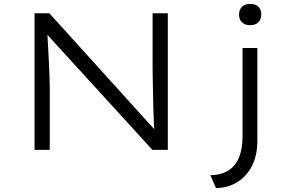

<svg xmlns="http://www.w3.org/2000/svg" viewBox="-20 -768 1504 984"><path d="M157 0V-700H233L784 -91L774 -73Q771 -93 769 -130Q767 -167 766 -211Q765 -255 764 -299.5Q763 -344 762.5 -382Q762 -420 762 -443V-700H840V0H761L215 -598L221 -619Q223 -597 224.5 -565.5Q226 -534 228 -499Q230 -464 231.5 -429.5Q233 -395 234 -366Q235 -337 235 -318V0ZM1087 196 1058 130Q1115 129 1151.5 105Q1188 81 1205.5 37.5Q1223 -6 1223 -69V-522H1299V-47Q1299 28 1271.5 82Q1244 136 1196 165.5Q1148 195 1087 196ZM1262 -639Q1235 -639 1220 -653.5Q1205 -668 1205 -693Q1205 -718 1220 -733Q1235 -748 1262 -748Q1290 -748 1304.5 -733.5Q1319 -719 1319 -693Q1319 -669 1304 -654Q1289 -639 1262 -639Z"/></svg>

Font: Lexend Mega Light
Style: Regular
Weight: 300
Version: Version 1.007